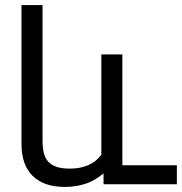

<svg xmlns="http://www.w3.org/2000/svg" viewBox="-20 -736 727 767"><path d="M393.6 0V-43.5Q378.4 -30.8 362.3 -20.8Q346.2 -10.7 327.4 -3.9Q308.6 2.9 286.6 6.8Q264.6 10.7 238.3 10.7Q155.3 10.7 110.6 -33.2Q65.9 -77.1 65.9 -160.2V-715.8H149.9V-175.3Q149.9 -147 154.8 -126Q159.7 -105 172.1 -90.8Q184.6 -76.7 205.6 -69.6Q226.6 -62.5 258.3 -62.5Q285.2 -62.5 305.9 -67.6Q326.7 -72.8 342 -80.8Q357.4 -88.9 367.7 -98.9Q377.9 -108.9 384.8 -118.2V-518.6H468.8V-75.7H686.5V0Z"/></svg>

Font: Arian AMU
Style: Regular
Weight: 400
Designer: Ruben Hakobyan (Tarumian)
Foundry: Ruben Hakobyan (Tarumian)
Version: Version 4.003